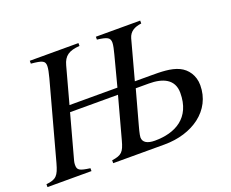

<svg xmlns="http://www.w3.org/2000/svg" viewBox="-135 -829 1209 1005"><g transform="rotate(-20 469.0 -326.5)"><path d="M591 -364 650 -582C660 -617 687 -632 726 -637V-653H479V-637C536 -630 550 -622 550 -594C550 -581 544 -554 538 -532L494 -364H227L282 -566C295 -614 322 -633 382 -637V-653H111V-637C174 -631 188 -625 188 -596C188 -581 183 -559 176 -532L59 -102C41 -37 28 -22 -28 -16V0H217V-16C157 -24 147 -31 147 -60C147 -67 148 -75 150 -82L217 -328H484L421 -96C405 -37 393 -24 338 -16V0H624C780 0 906 -87 906 -228C906 -283 876 -324 836 -343C792 -364 734 -364 680 -364ZM583 -328H656C732 -328 794 -303 794 -226C794 -86 697 -36 584 -36C542 -36 518 -50 518 -78C518 -91 530 -136 532 -142Z"/></g></svg>

Font: XITS
Style: Italic
Weight: 400
Italic angle: -16.33°
Designer: MicroPress Inc., with final additions and corrections provided by Coen Hoffman, Elsevier (retired)
Version: Version 1.107